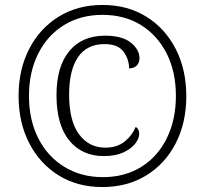

<svg xmlns="http://www.w3.org/2000/svg" viewBox="-20 -745 816 775"><path d="M393 10Q292 10 216 -37.5Q140 -85 97.5 -168Q55 -251 55 -358Q55 -464 97.5 -547Q140 -630 216.5 -677.5Q293 -725 394 -725Q495 -725 571 -677.5Q647 -630 689.5 -547Q732 -464 732 -357Q732 -250 689.5 -167Q647 -84 570.5 -37Q494 10 393 10ZM395 -30Q484 -30 550.5 -71.5Q617 -113 653.5 -187.5Q690 -262 690 -358Q690 -455 653 -528.5Q616 -602 549.5 -643.5Q483 -685 394 -685Q305 -685 238 -643.5Q171 -602 134 -528Q97 -454 97 -358Q97 -260 135 -186Q173 -112 240.5 -71Q308 -30 395 -30ZM399 -115Q311 -115 259.5 -178Q208 -241 208 -361Q208 -476 259.5 -538.5Q311 -601 404 -601Q473 -601 508 -573Q543 -545 543 -510Q543 -491 531.5 -480Q520 -469 501 -469Q501 -506 478.5 -536.5Q456 -567 402 -567Q331 -567 295 -514.5Q259 -462 259 -363Q259 -257 299 -203Q339 -149 405 -149Q453 -149 483.5 -174Q514 -199 528 -233Q542 -223 542 -205Q542 -186 525.5 -165Q509 -144 477.5 -129.5Q446 -115 399 -115Z"/></svg>

Font: Noto Serif SemiCondensed Light
Style: Italic
Weight: 300
Width: 4
Italic angle: -12°
Designer: Monotype Design Team
Foundry: Monotype Imaging Inc.
Version: Version 2.013; ttfautohint (v1.8.4.7-5d5b)